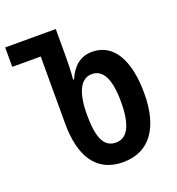

<svg xmlns="http://www.w3.org/2000/svg" viewBox="-132 -821 865 938"><g transform="rotate(-20 300.0 -352.0)"><path d="M350 10C492 10 561 -99 561 -271C561 -441 503 -549 390 -549C330 -549 288 -514 262 -453H257C261 -492 262 -534 262 -573V-714H-1V-613H147V-265C147 -97 209 10 350 10ZM350 -92C286 -92 262 -151 262 -268C262 -380 291 -447 352 -447C410 -447 440 -389 440 -270C440 -151 409 -92 350 -92Z"/></g></svg>

Font: Noto Sans Georgian ExtraCondensed SemiBold
Style: Regular
Weight: 600
Width: 2
Designer: Monotype Design Team, Akaki Razmadze
Foundry: Google LLC
Version: Version 2.005